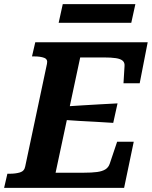

<svg xmlns="http://www.w3.org/2000/svg" viewBox="-48 -916 742 936"><path d="M604 -225 557 0H-28L-12 -69H-1Q28 -69 49.5 -75.5Q71 -82 75 -105L181 -605Q186 -627 167.5 -634Q149 -641 119 -641H108L124 -710H672L633 -510H554L559 -592Q561 -610 550.5 -619.5Q540 -629 517 -632.5Q494 -636 457 -636H343L223 -74H359Q400 -74 425.5 -77.5Q451 -81 466 -90.5Q481 -100 487 -118L523 -225ZM270 -397Q313 -400 355.5 -402.5Q398 -405 440.5 -407.5Q483 -410 525 -412L504 -317Q464 -320 422 -322Q380 -324 338.5 -326.5Q297 -329 256 -332ZM258 -896H612L592 -805H238Z"/></svg>

Font: Roboto Serif SemiBold
Style: Italic
Weight: 600
Italic angle: -10°
Version: Version 1.007